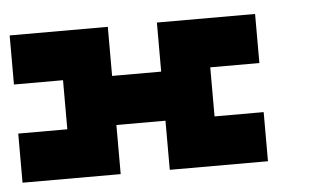

<svg xmlns="http://www.w3.org/2000/svg" viewBox="-35 -828 737 433"><g transform="rotate(-5 333.5 -611.5)"><path d="M111.1 -666.7H0V-777.8H222.2V-666.7H333.3V-777.8H555.6V-666.7H444.4V-555.6H555.6V-444.4H333.3V-555.6H222.2V-444.4H0V-555.6H111.1Z"/></g></svg>

Font: Pixeloid Sans
Style: Bold
Weight: 700
Monospace: yes
Designer: GGBot
Version: 0.3